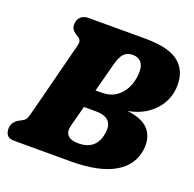

<svg xmlns="http://www.w3.org/2000/svg" viewBox="-124 -827 964 954"><g transform="rotate(20 358.0 -350.0)"><path d="M186.5 -700H486Q614.5 -700 668 -653.5Q721.5 -607 715 -520Q712 -477 689.2 -438Q666.5 -399 625.5 -370.8Q584.5 -342.5 526.5 -332Q612 -321 643.5 -280.2Q675 -239.5 667 -179Q656 -93 575 -46.5Q494 0 346 0H49Q20 0 10 -13.5Q0 -27 0 -47Q0 -67.5 10.8 -81.2Q21.5 -95 34.5 -101.5L49.5 -109.5Q61 -115.5 67 -123Q73 -130.5 78 -149.5Q88 -187.5 101.8 -241.2Q115.5 -295 130.5 -353.5Q145.5 -412 159.2 -465.5Q173 -519 182.5 -556.5Q188.5 -581.5 169.5 -593.5L156 -602Q143 -610.5 136.2 -620Q129.5 -629.5 129.5 -644.5Q129.5 -669.5 144.2 -684.8Q159 -700 186.5 -700ZM381.5 -524.5Q374.5 -498 364 -458Q353.5 -418 341.5 -373.5H374.5Q418 -373.5 448.5 -394Q479 -414.5 495.8 -448.5Q512.5 -482.5 515 -523.5Q518 -562.5 502 -582.8Q486 -603 456 -603Q427 -603 410 -585.5Q393 -568 381.5 -524.5ZM286.5 -166Q278 -132 295 -114.5Q312 -97 350 -97Q443.5 -97 459.5 -186.5Q476.5 -276.5 379 -276.5H315.5Q306.5 -242.5 299 -213.8Q291.5 -185 286.5 -166Z"/></g></svg>

Font: Fraunces 144pt S100 Black
Style: Italic
Weight: 900
Italic angle: -16°
Version: Version 1.000; ttfautohint (v1.8.3)